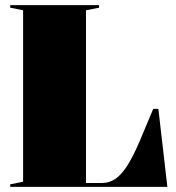

<svg xmlns="http://www.w3.org/2000/svg" viewBox="-20 -728 687 748"><path d="M20 0V-10L70 -20V-688L20 -698V-708H366V-698L315 -688V-15H377Q406 -15 430 -31.5Q454 -48 477 -84.5Q500 -121 525 -180L577 -304H597L632 0Z"/></svg>

Font: Kalnia Thin
Style: Regular
Weight: 100
Version: Version 1.105